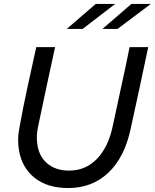

<svg xmlns="http://www.w3.org/2000/svg" viewBox="-20 -938 781 969"><path d="M71 0ZM639 -286Q608 -143 526.5 -66Q445 11 324 11Q220 11 155.5 -40Q91 -91 76 -178Q71 -206 71.5 -235.5Q72 -265 79 -299Q97 -399 119 -499.5Q141 -600 163 -700H258Q236 -600 215 -501.5Q194 -403 173 -303Q162 -253 168 -214Q175 -151 217.5 -114Q260 -77 329 -77Q412 -77 469.5 -136.5Q527 -196 549 -302Q570 -402 592 -501Q614 -600 634 -700H728Q706 -596 684 -493Q662 -390 639 -286ZM463 -918H561L397 -792H317ZM643 -918H741L573 -792H497Z"/></svg>

Font: Rosa Sans
Style: Italic
Weight: 400
Italic angle: -12°
Designer: Pentagram / MCKL
Foundry: Pentagram / MCKL
Version: Version 1.005;September 16, 2019;FontCreator 11.5.0.2425 64-